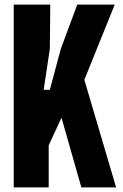

<svg xmlns="http://www.w3.org/2000/svg" viewBox="-20 -820 536 840"><path d="M40 0V-800H200L198 -606L171 -427H198L246 -606L318 -800H482L349 -471L488 0H336L249 -305L193 -184V0Z"/></svg>

Font: Big Shoulders Display Thin Black
Style: Regular
Weight: 900
Version: Version 2.002